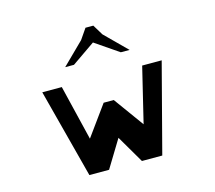

<svg xmlns="http://www.w3.org/2000/svg" viewBox="-117 -996 1274 1140"><g transform="rotate(-15 520.0 -425.5)"><path d="M500 -851H548L587 -787L719 -656H665L520 -755L377 -656H323L456 -787ZM296 0 153 -547H273L355 -208L489 -393H551L685 -208L767 -547H887L744 0H619L520 -169L417 0Z"/></g></svg>

Font: OpenDyslexic
Style: Regular
Weight: 400
Designer: Abbie Gonzalez
Version: Version 0.920;hotconv 1.0.109;makeotfexe 2.5.65596